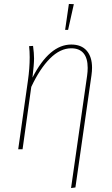

<svg xmlns="http://www.w3.org/2000/svg" viewBox="-20 -754 566 970"><path d="M420 -371Q423 -392 423 -411Q423 -460 402 -485Q381 -510 340 -510Q284 -510 232.5 -458.5Q181 -407 138 -315L94 0H72L121 -346Q130 -409 130 -465Q130 -496 127 -521L147 -522Q152 -485 152 -459Q152 -429 144 -362Q230 -529 340 -529Q391 -529 418 -498Q445 -467 445 -412Q445 -394 442 -373L361 193L339 196ZM328 -734 353 -733 324 -603H309Z"/></svg>

Font: Fira Sans Condensed Thin
Style: Italic
Weight: 250
Width: 3
Italic angle: -8°
Designer: Carrois Corporate & Edenspiekermann AG
Foundry: Carrois Corporate GbR & Edenspiekermann AG
Version: Version 4.203